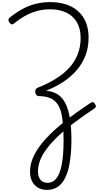

<svg xmlns="http://www.w3.org/2000/svg" viewBox="-20 -1166 988 1836"><path d="M429 650Q379 650 342.5 628Q306 606 286.5 567Q267 528 267 474Q267 401 303 325Q339 249 410.5 169Q482 89 590.5 2Q699 -85 844 -181Q861 -192 870.5 -189Q880 -186 889 -171Q898 -158 896.5 -147Q895 -136 880 -127Q772 -55 685.5 10.5Q599 76 535 137Q471 198 428 255Q385 312 364 366Q343 420 343 472Q343 523 366.5 552.5Q390 582 435 582Q460 582 481.5 571.5Q503 561 519.5 539.5Q536 518 549 485.5Q562 453 570.5 408Q579 363 583.5 305.5Q588 248 588 177Q588 87 582 18Q576 -51 562 -100.5Q548 -150 521.5 -182Q495 -214 454 -230Q413 -246 353 -247Q338 -247 329 -257Q320 -267 317.5 -281Q315 -295 320 -308Q325 -321 340 -327Q434 -364 509.5 -410.5Q585 -457 639 -514.5Q693 -572 722 -644Q751 -716 751 -803Q751 -892 715 -953.5Q679 -1015 613.5 -1046Q548 -1077 459 -1077Q392 -1077 331.5 -1060Q271 -1043 217 -1012.5Q163 -982 114 -941Q101 -931 90.5 -933.5Q80 -936 70 -950Q61 -963 60.5 -974.5Q60 -986 70 -995Q131 -1045 192 -1078.5Q253 -1112 320 -1129Q387 -1146 463 -1146Q572 -1146 654 -1107Q736 -1068 781.5 -992Q827 -916 827 -805Q827 -712 797 -634.5Q767 -557 713.5 -495Q660 -433 587 -384.5Q514 -336 425 -300L421 -298Q487 -293 533.5 -262Q580 -231 608 -173Q636 -115 649.5 -28Q663 59 663 175Q663 243 657.5 302Q652 361 643 409.5Q634 458 619.5 497Q605 536 586 565Q567 594 543.5 612.5Q520 631 491.5 640.5Q463 650 429 650Z"/></svg>

Font: Playwrite BR Light
Style: Regular
Weight: 300
Version: Version 1.003